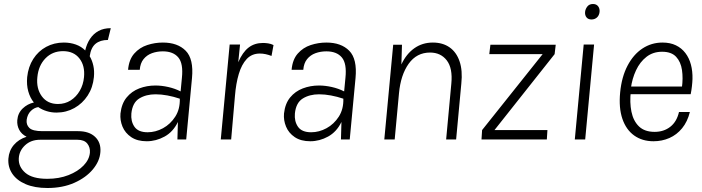

<svg xmlns="http://www.w3.org/2000/svg" viewBox="-20 -698 3512 961"><path d="M217.5 243Q153.5 243 108.5 223.8Q63.5 204.5 41.2 171Q19 137.5 22 96Q25 56 49.2 27.5Q73.5 -1 113 -13.5Q87.5 -26.5 76 -48.5Q64.5 -70.5 66.5 -96.5Q69.5 -132 93.5 -155Q117.5 -178 149.5 -185Q130.5 -208.5 121.5 -240.8Q112.5 -273 116 -312Q121.5 -364 146.5 -403Q171.5 -442 211.2 -463.5Q251 -485 299.5 -485Q332 -485 359.8 -475Q387.5 -465 406.5 -445.5Q414 -478.5 430.8 -503.8Q447.5 -529 473.2 -543Q499 -557 534.5 -557L520 -498Q481.5 -498 458.2 -478.8Q435 -459.5 429 -416.5Q441.5 -395.5 447.2 -369.2Q453 -343 450 -312Q445 -260 419 -220Q393 -180 352.2 -157.2Q311.5 -134.5 262.5 -134.5Q237 -134.5 213.5 -141.8Q190 -149 171.5 -162Q151 -159 134.2 -142.5Q117.5 -126 113.5 -98.5Q110.5 -74 126.8 -57.8Q143 -41.5 193 -41.5H371Q426 -41.5 456 -13Q486 15.5 482.5 62.5Q479.5 108 445 149.5Q410.5 191 352 217Q293.5 243 217.5 243ZM217 197Q275.5 197 322.8 178.5Q370 160 398.5 130.2Q427 100.5 430 66Q432 39.5 416.8 20.5Q401.5 1.5 367.5 1.5H181Q135 1.5 105.5 29Q76 56.5 74 95Q72 137 107 167Q142 197 217 197ZM270 -177.5Q305.5 -177.5 333.5 -195.2Q361.5 -213 379.2 -243.5Q397 -274 400.5 -312Q406 -369 377.5 -405.5Q349 -442 295.5 -442Q242.5 -442 207.5 -406Q172.5 -370 167 -312Q161 -255 189.2 -216.2Q217.5 -177.5 270 -177.5Z M714.5 9Q667.5 9 637 -11.5Q606.5 -32 593.2 -64Q580 -96 583 -130Q588.5 -179.5 613.8 -210.2Q639 -241 677 -255.5Q715 -270 758 -270Q789 -270 822.2 -262.5Q855.5 -255 884 -240.5L890.5 -308.5Q898 -380 872.5 -410.5Q847 -441 795 -441Q766 -441 740.5 -431.8Q715 -422.5 698.5 -402Q682 -381.5 679.5 -348.5H621Q625.5 -400 652 -430Q678.5 -460 716.8 -472.5Q755 -485 795 -485Q869 -485 909.5 -444Q950 -403 941 -307.5L912 0H868Q868.5 -22.5 869.2 -44Q870 -65.5 870.5 -87.5Q846.5 -38 803.8 -14.5Q761 9 714.5 9ZM719 -36Q758.5 -36 795.8 -56.2Q833 -76.5 857.2 -114.2Q881.5 -152 880 -204Q849 -214.5 818 -220.2Q787 -226 758.5 -226Q711 -226 677 -205Q643 -184 637.5 -130Q634 -91 653 -63.5Q672 -36 719 -36Z M1085 0 1129.5 -475H1181.5L1172.5 -386.5Q1194 -436.5 1224 -459.8Q1254 -483 1296.5 -483Q1307.5 -483 1321.8 -481Q1336 -479 1349 -472.5L1339 -418Q1325 -423.5 1310 -426.8Q1295 -430 1280.5 -430Q1240.5 -430 1215 -402.8Q1189.5 -375.5 1175.2 -327.8Q1161 -280 1156 -218L1137 0Z M1533 9Q1486 9 1455.5 -11.5Q1425 -32 1411.8 -64Q1398.5 -96 1401.5 -130Q1407 -179.5 1432.2 -210.2Q1457.5 -241 1495.5 -255.5Q1533.5 -270 1576.5 -270Q1607.5 -270 1640.8 -262.5Q1674 -255 1702.5 -240.5L1709 -308.5Q1716.5 -380 1691 -410.5Q1665.5 -441 1613.5 -441Q1584.5 -441 1559 -431.8Q1533.5 -422.5 1517 -402Q1500.5 -381.5 1498 -348.5H1439.5Q1444 -400 1470.5 -430Q1497 -460 1535.2 -472.5Q1573.5 -485 1613.5 -485Q1687.5 -485 1728 -444Q1768.5 -403 1759.5 -307.5L1730.5 0H1686.5Q1687 -22.5 1687.8 -44Q1688.5 -65.5 1689 -87.5Q1665 -38 1622.2 -14.5Q1579.5 9 1533 9ZM1537.5 -36Q1577 -36 1614.2 -56.2Q1651.5 -76.5 1675.8 -114.2Q1700 -152 1698.5 -204Q1667.5 -214.5 1636.5 -220.2Q1605.5 -226 1577 -226Q1529.5 -226 1495.5 -205Q1461.5 -184 1456 -130Q1452.5 -91 1471.5 -63.5Q1490.5 -36 1537.5 -36Z M1903.5 0 1948 -474H1992L1989 -375.5Q2013.5 -428 2053.8 -456.5Q2094 -485 2146.5 -485Q2196 -485 2230.2 -461Q2264.5 -437 2280.2 -391Q2296 -345 2289 -279.5L2263 0H2213L2239 -279.5Q2246.5 -356.5 2216.2 -395.8Q2186 -435 2132.5 -435Q2065.5 -435 2025.5 -379Q1985.5 -323 1977 -231L1955.5 0Z M2390 0 2393 -47 2696 -427H2429L2434.5 -474H2761.5L2756 -427L2455 -47H2720L2717 0Z M2940.5 -600.5Q2924 -600.5 2915.5 -611.2Q2907 -622 2908.5 -638.5Q2910 -653 2919.8 -665.5Q2929.5 -678 2948 -678Q2965 -678 2973.8 -666.5Q2982.5 -655 2981 -638.5Q2979 -620.5 2967.8 -610.5Q2956.5 -600.5 2940.5 -600.5ZM2857 0 2901.5 -475H2953.5L2909 0Z M3251 9Q3194.5 9 3154.2 -19.8Q3114 -48.5 3095.2 -103.2Q3076.5 -158 3084 -235.5Q3091.5 -313 3120.8 -369Q3150 -425 3195.2 -455Q3240.5 -485 3296 -485Q3334.5 -485 3363 -471.2Q3391.5 -457.5 3410.5 -432.5Q3429.5 -407.5 3438.2 -374.5Q3447 -341.5 3446 -302.5Q3445.5 -286 3443.2 -266Q3441 -246 3437 -226.5H3113L3137.5 -242Q3131 -185 3140.5 -138.8Q3150 -92.5 3178.2 -65.2Q3206.5 -38 3256.5 -38Q3302.5 -38 3335 -63.5Q3367.5 -89 3378.5 -137.5H3433Q3421 -89 3394.2 -56.2Q3367.5 -23.5 3330.5 -7.2Q3293.5 9 3251 9ZM3137.5 -256 3119.5 -265H3417.5L3393 -259Q3399.5 -306.5 3393.5 -347.5Q3387.5 -388.5 3364 -413.8Q3340.5 -439 3294 -439Q3248.5 -439 3215.8 -413.5Q3183 -388 3163.5 -346.2Q3144 -304.5 3137.5 -256Z"/></svg>

Font: Karla Light
Style: Italic
Weight: 300
Italic angle: -8°
Designer: Jonathan Pinhorn
Version: Version 2.004;gftools[0.9.33]